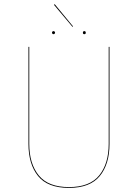

<svg xmlns="http://www.w3.org/2000/svg" viewBox="-20 -909 675 938"><path d="M515 -206Q515 -107 467.5 -49Q420 9 317 9Q213 9 166 -49Q119 -107 119 -206V-680H123V-206Q123 -109 169.5 -52Q216 5 317 5Q418 5 464.5 -52Q511 -109 511 -206V-680H515ZM337 -780 334 -778 244 -885 247 -889ZM249 -749Q249 -747 247 -744.5Q245 -742 241 -742Q238 -742 236 -744.5Q234 -747 234 -749Q234 -752 236 -754.5Q238 -757 241 -757Q245 -757 247 -754.5Q249 -752 249 -749ZM399 -749Q399 -742 392 -742Q385 -742 385 -749Q385 -757 392 -757Q399 -757 399 -749Z"/></svg>

Font: FiraGO Four
Style: Regular
Weight: 100
Designer: bBox Type
Foundry: bBox Type GmbH
Version: Version 1.001